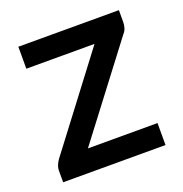

<svg xmlns="http://www.w3.org/2000/svg" viewBox="-99 -598 654 686"><g transform="rotate(-20 228.0 -255.0)"><path d="M424.8 -509.8V-464.8Q424.8 -452.6 421.4 -442.4Q418 -431.6 410.6 -423.8L151.9 -83.5H416.5V0H27.3V-44.9Q27.3 -53.2 30.8 -63Q34.2 -72.3 41.5 -83L301.8 -426.3H42.5V-509.8Z"/></g></svg>

Font: Lato-SemiBold
Style: Regular
Weight: 500
Designer: Lukasz Dziedzic with Adam Twardoch and Botio Nikoltchev
Foundry: tyPoland Lukasz Dziedzic
Version: ""